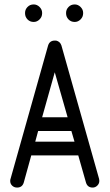

<svg xmlns="http://www.w3.org/2000/svg" viewBox="-20 -846 495 866"><path d="M427 -39Q428 -35 428 -30Q428 -18 419 -9Q410 0 398 0Q375 0 368 -22L333 -145H121L87 -22Q80 0 57 0Q44 0 35 -8.5Q26 -17 26 -30Q26 -36 28 -41L197 -641Q204 -663 227 -663Q229 -663 231 -663Q232 -663 233 -663Q251 -659 257 -641ZM170 -317H285L227 -520ZM139 -207H316L302 -255H152ZM278 -788Q278 -803 289 -814.5Q300 -826 317 -826Q332 -826 343.5 -814.5Q355 -803 355 -788V-786Q355 -770 343.5 -758.5Q332 -747 317 -747Q300 -747 289 -758.5Q278 -770 278 -786ZM93 -788Q93 -803 104 -814.5Q115 -826 132 -826Q147 -826 158.5 -814.5Q170 -803 170 -788V-786Q170 -770 158.5 -758.5Q147 -747 132 -747Q115 -747 104 -758.5Q93 -770 93 -786Z"/></svg>

Font: Libertine Sup Medium
Style: Regular
Weight: 500
Designer: Bastien Sozeau
Foundry: NBR — Bastien Sozeau
Version: Version 2.003; ttfautohint (v1.8.4.7-5d5b);gftools[0.9.33]